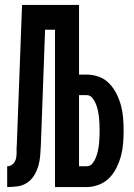

<svg xmlns="http://www.w3.org/2000/svg" viewBox="-20 -755 540 775"><path d="M9 0Q31 0 52 -3Q73 -6 90.5 -18Q108 -30 119 -49Q130 -68 135.5 -88Q141 -108 142.5 -129.5Q144 -151 145 -172L162 -635H202V0H330Q355 0 379.5 -9.5Q404 -19 421.5 -37Q439 -55 450.5 -78.5Q462 -102 468.5 -126.5Q475 -151 477 -176.5Q479 -202 479 -227Q479 -253 477 -278.5Q475 -304 468.5 -328.5Q462 -353 450.5 -376Q439 -399 421.5 -417.5Q404 -436 379.5 -445Q355 -454 330 -454H299V-735H69L48 -175Q47 -166 47 -156.5Q47 -147 47 -138Q47 -129 45.5 -119.5Q44 -110 39.5 -102Q35 -94 27 -89Q19 -84 9 -84ZM330 -84H299V-371H330Q344 -371 353 -359.5Q362 -348 367 -335.5Q372 -323 375 -309.5Q378 -296 379.5 -282Q381 -268 381.5 -254.5Q382 -241 382 -227Q382 -214 381.5 -200Q381 -186 379.5 -172.5Q378 -159 375 -145.5Q372 -132 367 -119Q362 -106 353 -95Q344 -84 330 -84Z"/></svg>

Font: Iosevka SS09
Style: Bold
Weight: 700
Monospace: yes
Designer: Belleve Invis
Foundry: Belleve Invis
Version: Version 5.2.1; ttfautohint (v1.8.3)